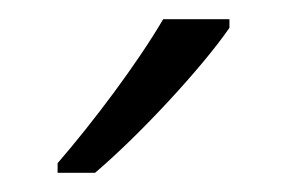

<svg xmlns="http://www.w3.org/2000/svg" viewBox="-20 -786 299 200"><path d="M219 -757V-766H150C123 -720 78 -660 40 -616V-606H79C125 -645 190 -715 219 -757Z"/></svg>

Font: Noto Sans Bengali SemiCondensed Light
Style: Regular
Weight: 300
Width: 4
Designer: Joana Ranito - Universal Thirst; Jelle Bosma - Monotype Design Team
Foundry: Universal Thirst ehf.
Version: Version 3.000